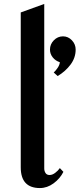

<svg xmlns="http://www.w3.org/2000/svg" viewBox="-20 -945 403 972"><path d="M204 -92Q204 -79 210.5 -69Q217 -59 231 -59Q245 -59 259.5 -70Q274 -81 283 -94L301 -75Q284 -41 251.5 -17Q219 7 182 7Q85 7 85 -98V-882L204 -925ZM299 -761Q272 -761 252.5 -741Q233 -721 233 -694Q233 -672 247 -654.5Q261 -637 283 -630Q282 -617 272.5 -602.5Q263 -588 252 -578L272 -560Q312 -584 337.5 -618.5Q363 -653 363 -694Q363 -721 344 -741Q325 -761 299 -761Z"/></svg>

Font: Amita
Style: Bold
Weight: 700
Designer: Eduardo Rodriguez Tunni, Modular Infotech, Brian J. Bonislawsky
Foundry: Eduardo Rodriguez Tunni, Modular Infotech, Brian J. Bonislawsky
Version: Version 1.003